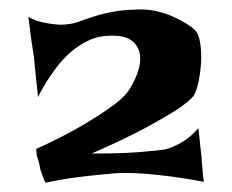

<svg xmlns="http://www.w3.org/2000/svg" viewBox="-20 -688 491 406"><path d="M40 -652.3Q53.7 -644.5 68.8 -641.1Q84 -637.7 95.7 -636.7Q109.4 -634.8 122.1 -636.7Q134.8 -637.7 147.9 -642.6Q161.1 -647.5 179.2 -653.3Q197.3 -659.2 221.7 -663.6Q246.1 -668 280.3 -668Q294.9 -668 312 -664.1Q329.1 -660.2 344.7 -653.3Q360.4 -646.5 373 -638.7Q385.7 -630.9 393.6 -623Q400.4 -615.2 403.3 -597.2Q406.2 -579.1 405.3 -558.6Q404.3 -538.1 400.4 -518.1Q396.5 -498 389.6 -485.4Q380.9 -474.6 355.5 -457Q333 -442.4 290 -418.9Q247.1 -395.5 173.8 -363.3Q217.8 -363.3 247.1 -364.7Q276.4 -366.2 294.9 -368.2Q316.4 -370.1 329.1 -372.1Q340.8 -375 352.5 -380.9Q363.3 -385.7 375.5 -394.5Q387.7 -403.3 399.4 -417Q401.4 -402.3 402.3 -391.1Q403.3 -379.9 404.3 -372.1Q405.3 -362.3 406.2 -355.5Q406.2 -348.6 407.2 -340.8Q408.2 -333 408.7 -323.7Q409.2 -314.5 411.1 -303.7Q374 -310.5 343.8 -314.5Q313.5 -318.4 291 -320.3Q265.6 -322.3 245.1 -322.3Q224.6 -322.3 199.2 -319.3Q176.8 -317.4 145.5 -313.5Q114.3 -309.6 76.2 -301.8Q73.2 -307.6 70.8 -314Q68.4 -320.3 66.4 -326.2Q64.5 -332 63.5 -338.9Q62.5 -344.7 60.5 -350.6Q58.6 -355.5 57.6 -361.8Q56.6 -368.2 56.6 -373Q116.2 -400.4 153.3 -422.4Q190.4 -444.3 211.9 -460Q237.3 -477.5 249 -492.2Q261.7 -509.8 270 -531.7Q278.3 -553.7 275.9 -572.3Q273.4 -590.8 257.8 -602.5Q242.2 -614.3 208 -612.3Q185.5 -611.3 165.5 -601.6Q145.5 -591.8 129.4 -577.6Q113.3 -563.5 100.6 -546.9Q87.9 -530.3 79.1 -516.1Q70.3 -502 65.4 -492.7Q60.5 -483.4 60.5 -482.4Q60.5 -481.4 59.6 -490.7Q58.6 -500 57.1 -513.7Q55.7 -527.3 54.2 -542Q52.7 -556.6 51.8 -566.4L48.8 -586.9Q46.9 -597.7 44.9 -613.8Q43 -629.9 40 -652.3Z"/></svg>

Font: Irish Grover
Style: Regular
Weight: 400
Designer: Squid
Foundry: Font Diner, Inc DBA Sideshow
Version: Version 1.000